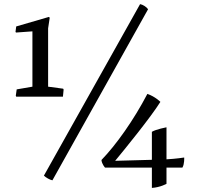

<svg xmlns="http://www.w3.org/2000/svg" viewBox="-20 -819 1040 937"><path d="M475.1 -38.1C477.1 -17.6 492.7 -1 492.7 -1H721.2V98.1C762.7 95.2 792.5 78.1 792.5 78.1V-1H870.1C880.9 -18.6 878.9 -50.3 878.9 -50.3C878.9 -50.3 839.4 -43.9 792.5 -41.5V-197.8C792.5 -197.8 742.7 -188.5 721.2 -175.8V-39.1L542 -34.2C588.9 -90.8 715.3 -246.1 762.7 -321.8C762.7 -321.8 738.3 -347.2 699.2 -360.8C632.3 -232.4 546.4 -111.8 475.1 -38.1ZM194.3 38.1C203.6 47.4 223.1 58.6 235.8 61L702.6 -773.9C694.8 -785.6 676.3 -796.9 663.6 -798.8ZM59.1 -347.2H287.1L290.5 -381.8L288.1 -386.2L214.8 -396V-680.7L222.7 -732.9L218.3 -736.3L59.1 -689.9L55.7 -663.6L58.1 -660.2L138.2 -666V-396L61.5 -382.8L57.1 -352.1Z"/></svg>

Font: Trykker
Style: Regular
Weight: 400
Designer: Magnus Gaarde
Foundry: Magnus Gaarde
Version: Version 1.001